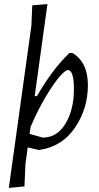

<svg xmlns="http://www.w3.org/2000/svg" viewBox="-20 -723 480 935"><path d="M333 -465Q408 -420 408 -308Q408 -195 346 -102.5Q284 -10 173 7H168L115 -5L104 75L99 185L23 192L133 -599L137 -697L211 -703L149 -255H160Q234 -384 318 -465ZM310 -382Q299 -382 272 -352Q245 -322 204.5 -255Q164 -188 129 -105L124 -71L188 -53Q258 -53 299 -121Q340 -189 340 -289Q340 -382 310 -382Z"/></svg>

Font: Alegreya Sans
Style: Italic
Weight: 400
Italic angle: -7°
Designer: Juan Pablo del Peral
Foundry: Huerta Tipografica
Version: Version 2.007